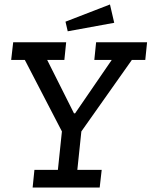

<svg xmlns="http://www.w3.org/2000/svg" viewBox="-20 -839 678 859"><path d="M630 -571H570L344 -251L326 -79H435L426 0H126L134 -79H239L257 -251L91 -571H30L39 -650H276L268 -571H191L311 -332H316L480 -571H402L410 -650H638ZM283 -699 273 -742 472 -819 491 -737Z"/></svg>

Font: Zilla Slab Medium
Style: Regular
Weight: 500
Designer: Typotheque.com
Foundry: Typotheque type foundry
Version: Version 1.1; 2017